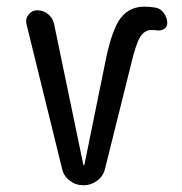

<svg xmlns="http://www.w3.org/2000/svg" viewBox="-20 -550 540 570"><path d="M164.1 -49.8 58.6 -478.5Q54.7 -494.1 64.9 -506.8Q75.2 -519.5 90.8 -519.5Q108.4 -519.5 122.6 -508.3Q136.7 -497.1 140.6 -478.5L227.5 -60.5Q227.5 -59.6 229 -59.6Q230.5 -59.6 230.5 -60.5L293.9 -372.1Q312.5 -462.9 338.4 -496.6Q364.3 -530.3 409.2 -530.3Q424.8 -530.3 442.4 -527.3Q457 -524.4 466.8 -510.7Q476.6 -497.1 476.6 -481.4Q476.6 -469.7 466.8 -463.9Q457 -458 444.3 -460Q439.5 -460.9 428.7 -460.9Q409.2 -460.9 396 -439.9Q382.8 -418.9 367.2 -351.6L292 -49.8Q287.1 -27.3 268.6 -13.7Q250 0 227.5 0Q205.1 0 187 -13.7Q168.9 -27.3 164.1 -49.8Z"/></svg>

Font: Rounded-X Mgen+ 1m regular
Style: Regular
Weight: 400
Designer: [Source Han Sans]
Ryoko NISHIZUKA  (kana & ideographs); Paul D. Hunt (Latin, Greek & Cyrillic); Wenlong ZHANG  (bopomofo
Version: Version 1.059.20150602